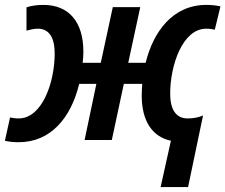

<svg xmlns="http://www.w3.org/2000/svg" viewBox="-43 -571 919 783"><path d="M654 3 612 192H724L785 -100C766 -92 746 -88 722 -88C675 -88 651 -124 651 -189C651 -304 701 -454 798 -454C811 -454 823 -452 833 -450L856 -545C839 -549 820 -551 798 -551C662 -551 582 -442 551 -315H480L529 -542H417L368 -315H294C296 -330 297 -345 297 -360C297 -484 236 -551 134 -551C106 -551 82 -547 65 -541V-446C80 -450 95 -454 111 -454C157 -454 180 -418 180 -353C180 -235 129 -88 33 -88C19 -88 8 -90 -2 -92L-23 3C-7 7 12 9 33 9C163 9 246 -89 280 -229H350L302 0H413L462 -229H537C536 -212 535 -196 535 -181C535 -76 579 -13 654 3Z"/></svg>

Font: Noto Sans SemiCondensed SemiBold
Style: Italic
Weight: 600
Width: 4
Italic angle: -12°
Designer: Monotype Design Team
Foundry: Monotype Imaging Inc.
Version: Version 2.013